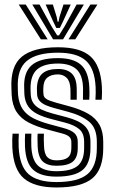

<svg xmlns="http://www.w3.org/2000/svg" viewBox="-20 -819 504 849"><path d="M229.5 10Q133.2 10 86 -29.9Q38.8 -69.8 34.5 -168Q33.8 -184.8 34.1 -201Q34.5 -217.2 35.5 -228H63.2Q62.5 -220.2 62.2 -201.5Q62 -182.8 62.5 -169.2Q66.5 -84.2 106.2 -49.1Q146 -14 229.5 -14Q325.2 -14 366.8 -48.9Q408.2 -83.8 408.2 -164Q408.2 -169 408.2 -173.9Q408.2 -178.8 408.2 -183.4Q408.2 -188 408.2 -192Q408.2 -252.2 374.4 -280.5Q340.5 -308.8 280 -325L220.5 -341Q199 -346.8 182.2 -354.1Q165.5 -361.5 155.5 -372.5Q145.5 -383.5 144.2 -399.8Q144 -404.5 143.5 -413.1Q143 -421.8 143.2 -429Q144.5 -474 167.5 -494Q190.5 -514 236.5 -514Q276.8 -514 297.6 -493.6Q318.5 -473.2 319.2 -427.8Q319.5 -416.2 319.4 -407.2Q319.2 -398.2 319.2 -378H291.8Q291.8 -392.8 291.8 -407.2Q291.8 -421.8 291.5 -426Q290 -460.2 274.4 -475.1Q258.8 -490 236.5 -490Q206.5 -490 189.2 -475.8Q172 -461.5 171.5 -429Q171.2 -421.5 171.4 -414.2Q171.5 -407 172.5 -399.8Q174 -390.5 181.1 -384.4Q188.2 -378.2 200.2 -373.9Q212.2 -369.5 228 -365L286.5 -349Q337 -335.2 370.2 -315.9Q403.5 -296.5 420 -266.8Q436.5 -237 436.5 -192Q436.5 -187.5 436.5 -182.8Q436.5 -178 436.5 -173.2Q436.5 -168.5 436.5 -164Q436.5 -70.8 388.4 -30.4Q340.2 10 229.5 10ZM229.5 -38Q160.2 -38 127 -68Q93.8 -98 90.5 -170.5Q90 -182.2 90.1 -201.1Q90.2 -220 91 -228H118.8Q118 -220.2 118.1 -200.9Q118.2 -181.5 118.5 -171.8Q121.2 -112 147.5 -87Q173.8 -62 229.5 -62Q295.2 -62 323.6 -85.8Q352 -109.5 352 -164Q352 -171.2 352 -178Q352 -184.8 352 -192Q352 -230.2 329.8 -248.4Q307.5 -266.5 267 -277L205.5 -293Q169.2 -302.5 144 -315.5Q118.8 -328.5 104.8 -348.5Q90.8 -368.5 88 -398.8Q87.2 -406.5 87.4 -414.4Q87.5 -422.2 87 -429Q83.5 -497.5 119.2 -529.8Q155 -562 236.5 -562Q305 -562 338.4 -532Q371.8 -502 375 -432.8Q375.5 -425.2 375.6 -409.8Q375.8 -394.2 374.5 -378H346.8Q346.8 -394.2 347.1 -408.4Q347.5 -422.5 347.2 -428.8Q345.8 -487.8 317.9 -512.9Q290 -538 236.5 -538Q174.5 -538 144.8 -512.6Q115 -487.2 115 -429Q115 -422.8 115.4 -413.9Q115.8 -405 116 -400Q117.5 -376.2 129.2 -360.8Q141 -345.2 162.2 -335.1Q183.5 -325 213 -317L273.5 -301Q329.8 -286.2 354.9 -261.8Q380 -237.2 380 -192Q380 -185.8 380 -178.5Q380 -171.2 380 -164Q380 -96.5 345.1 -67.2Q310.2 -38 229.5 -38ZM229.5 -86Q189.2 -86 168.9 -105.2Q148.5 -124.5 146.5 -172.8Q146.2 -179.5 145.9 -199.5Q145.5 -219.5 146.5 -228H174.2Q173.5 -220.2 173.6 -205.9Q173.8 -191.5 174.5 -173.8Q175.8 -138.5 189.2 -124.2Q202.8 -110 229.5 -110Q264.8 -110 280.1 -122.6Q295.5 -135.2 295.5 -164Q295.5 -170 295.6 -178.2Q295.8 -186.5 295.5 -192Q295 -207 285.2 -215.2Q275.5 -223.5 254 -229L190.5 -246Q140.8 -259.2 106.2 -277.4Q71.8 -295.5 53 -324.6Q34.2 -353.8 31.5 -399.8Q31.2 -406.2 31.1 -414.1Q31 -422 30.5 -429Q25.8 -526.5 76.4 -568.2Q127 -610 236.5 -610Q335 -610 380 -569.6Q425 -529.2 430.5 -436Q431.2 -423.5 431.1 -409Q431 -394.5 429.8 -378H402Q403.2 -393 403.2 -408.2Q403.2 -423.5 402.8 -434.2Q398.8 -515.8 359.5 -550.9Q320.2 -586 236.5 -586Q142.2 -586 98.5 -549.5Q54.8 -513 58.8 -429Q59.2 -421.2 59.1 -414Q59 -406.8 59.8 -399.8Q63.8 -360 80.8 -335.6Q97.8 -311.2 127.2 -296.2Q156.8 -281.2 198 -270L260.5 -253Q294 -244 308.9 -230.5Q323.8 -217 323.8 -192Q323.8 -188 323.8 -183.4Q323.8 -178.8 323.8 -173.9Q323.8 -169 323.8 -164Q323.8 -122.2 301.8 -104.1Q279.8 -86 229.5 -86ZM62.8 -799H93.8L190.8 -645H160.8ZM122.8 -799H154.8L207.5 -703.2L232.8 -662.5H240.8L266 -703L318.8 -799H350.8L258.8 -645H214.8ZM181.8 -799H213.8L230.5 -744.5L234.8 -722.8H238.8L243.2 -744.5L260.8 -799H292.8L260.5 -728.2L244.8 -695.5H228.8L213.2 -728.2ZM379.8 -799H410.8L312.8 -645H282.8Z"/></svg>

Font: Big Shoulders Inline Text Thin Black
Style: Regular
Weight: 900
Version: Version 2.002